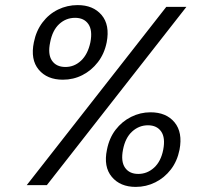

<svg xmlns="http://www.w3.org/2000/svg" viewBox="-20 -727 798 754"><path d="M113 -561Q122 -606 147 -639Q172 -672 208 -689.5Q244 -707 285 -707Q346 -707 379 -668Q412 -629 399 -561Q390 -516 364.5 -483Q339 -450 303.5 -432Q268 -414 227 -414Q165 -414 132 -453.5Q99 -493 113 -561ZM275 -657Q239 -657 212.5 -632.5Q186 -608 177 -561Q167 -514 184 -489Q201 -464 237 -464Q272 -464 298.5 -489Q325 -514 335 -561Q344 -608 327 -632.5Q310 -657 275 -657ZM633 -700H712L164 0H85ZM400 -139Q409 -185 434 -217.5Q459 -250 495 -268Q531 -286 571 -286Q633 -286 665.5 -246.5Q698 -207 685 -139Q676 -94 651 -61.5Q626 -29 590 -11Q554 7 513 7Q452 7 419 -32.5Q386 -72 400 -139ZM561 -235Q526 -235 499 -210.5Q472 -186 463 -139Q454 -93 471 -68.5Q488 -44 523 -44Q558 -44 585 -68.5Q612 -93 621 -139Q630 -186 613 -210.5Q596 -235 561 -235Z"/></svg>

Font: Albert Sans
Style: Italic
Weight: 400
Italic angle: -11.25°
Designer: Andreas Rasmussen
Foundry: a.Foundry
Version: Version 1.025